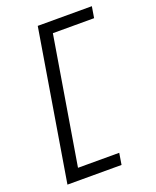

<svg xmlns="http://www.w3.org/2000/svg" viewBox="-173 -922 945 1164"><g transform="rotate(-20 300.0 -340.0)"><path d="M56 143 216 -823H565L553 -750H287L151 69H417L405 143Z"/></g></svg>

Font: Iosevka Slab Extended Oblique
Style: Regular
Weight: 400
Width: 7
Italic angle: -9°
Monospace: yes
Designer: Belleve Invis
Foundry: Belleve Invis
Version: Version 11.1.0; ttfautohint (v1.8.3)